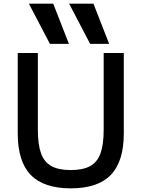

<svg xmlns="http://www.w3.org/2000/svg" viewBox="-20 -1020 774 1050"><path d="M253 -780 138 -1000H271L357 -780ZM473 -780 358 -1000H491L577 -780ZM367 10Q219 10 148 -63.5Q77 -137 77 -290V-730H187V-310Q187 -229 204.5 -181Q222 -133 261.5 -111.5Q301 -90 367 -90Q433 -90 472.5 -111.5Q512 -133 529.5 -181Q547 -229 547 -310V-730H657V-290Q657 -137 586 -63.5Q515 10 367 10Z"/></svg>

Font: M PLUS 2 Medium
Style: Regular
Weight: 500
Designer: Coji Morishita
Foundry: UNDERFOREST DESIGN
Version: Version 1.001